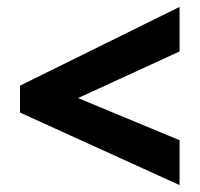

<svg xmlns="http://www.w3.org/2000/svg" viewBox="-20 -639 579 556"><path d="M500 -103V-233L206 -355L500 -490V-619L38 -391V-313Z"/></svg>

Font: Noto Sans Sinhala UI SemiCondensed ExtraBold
Style: Regular
Weight: 800
Width: 4
Designer: Jelle Bosma - Monotype Design Team
Foundry: Monotype Imaging Inc.
Version: Version 2.006